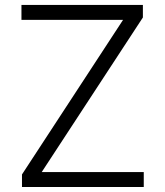

<svg xmlns="http://www.w3.org/2000/svg" viewBox="-20 -747 658 767"><path d="M67.8 0V-50.1L471.6 -667.6H65.7V-727.3H550.8V-677.2L146.7 -59.7H554.3V0Z"/></svg>

Font: Inter Light BETA
Style: Regular
Weight: 300
Designer: Rasmus Andersson
Foundry: rsms
Version: Version 3.011;git-f93a4a705